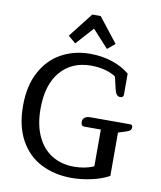

<svg xmlns="http://www.w3.org/2000/svg" viewBox="-100 -1011 924 1103"><g transform="rotate(10 362.5 -459.5)"><path d="M372 -854 280 -752 236 -789 348 -932H397L509 -789L465 -752ZM47 -348Q47 -464 90.5 -545Q134 -626 208.5 -667Q283 -708 376 -708Q447 -708 507 -687.5Q567 -667 607 -633V-511Q607 -493 588 -493Q575 -493 567 -503Q559 -513 554 -535L538 -604Q514 -621 476 -631.5Q438 -642 393 -642Q281 -642 215 -565.5Q149 -489 149 -348Q149 -254 180 -187.5Q211 -121 266.5 -87Q322 -53 395 -53Q462 -53 511 -76V-290H415Q395 -290 395 -315Q395 -331 407 -340Q419 -349 440 -349H672Q686 -349 686 -334Q686 -323 679 -316Q672 -309 655 -304L611 -290V-37Q567 -13 508 0Q449 13 393 13Q294 13 215.5 -26.5Q137 -66 92 -147.5Q47 -229 47 -348Z"/></g></svg>

Font: Maitree Medium
Style: Regular
Weight: 500
Designer: CadsonDemak Team
Foundry: CadsonDemak
Version: Version 1.010